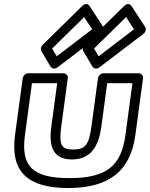

<svg xmlns="http://www.w3.org/2000/svg" viewBox="-20 -907 754 967"><path d="M242.6 -662.5 403.9 -821 444.1 -759.5 265.7 -623.5ZM194.3 -680.5C185.9 -672.3 182.9 -658.9 188.6 -649.3L234.2 -572.3C242.3 -558.5 259.2 -559.7 270 -567.9L491.8 -736.9C502.6 -745.2 506.9 -760.8 499.9 -771.5L432 -875.5C418 -896.9 399.2 -881.9 393.8 -876.5ZM453.6 -662.5 614.9 -821 655.1 -759.5 476.7 -623.5ZM405.3 -680.5C396.9 -672.3 393.9 -658.9 399.6 -649.3L445.2 -572.3C453.3 -558.5 470.2 -559.7 481 -567.9L702.8 -736.9C713.6 -745.2 717.9 -760.8 710.9 -771.5L643 -875.5C629 -896.9 610.2 -881.9 604.8 -876.5ZM94.4 -513 55.6 -226C30.4 -39.9 122.5 40 322.6 40C522.7 40 636.4 -39.9 661.6 -226L700.4 -513C702.4 -528.1 689.5 -538 678.7 -538H501.7C486.6 -538 474.8 -523.7 473.4 -513L440.4 -269C427.3 -172.6 406 -154 348.8 -154C291.6 -154 275.3 -172.6 288.4 -269L321.4 -513C323.4 -528.1 310.5 -538 299.7 -538H122.7C107.6 -538 95.8 -523.7 94.4 -513ZM141 -488H268L238.4 -269C224.1 -163.4 251.3 -104 342.1 -104C432.8 -104 476.1 -163.4 490.4 -269L520 -488H647L611.6 -226C590.2 -68.1 513.2 -10 329.4 -10C145.5 -10 84.2 -68.1 105.6 -226Z"/></svg>

Font: Hussar Techniczny
Style: Bold 
Weight: 700
Foundry: Cannot Into Space Fonts
Version: Version 0.77